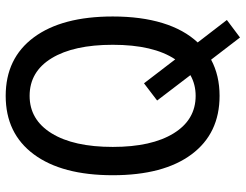

<svg xmlns="http://www.w3.org/2000/svg" viewBox="-112 -642 843 658"><g transform="rotate(-90 309.0 -313.5)"><path d="M509 88 433 -11Q379 18 309 18Q180 18 108.5 -78Q37 -174 37 -348Q37 -522 108.5 -618.5Q180 -715 309 -715Q438 -715 509.5 -618.5Q581 -522 581 -348Q581 -251 558.5 -177.5Q536 -104 492 -57L569 43ZM309 -633Q227 -633 180.5 -557.5Q134 -482 134 -348Q134 -215 180.5 -139.5Q227 -64 309 -64Q348 -64 380 -82L293 -196L352 -241L434 -134Q484 -209 484 -348Q484 -482 438 -557.5Q392 -633 309 -633Z"/></g></svg>

Font: Fragment Mono SC
Style: Regular
Weight: 400
Monospace: yes
Designer: Wei Huang based on Nimbus Sans by URW Studio, based on Helvetica by Max Miedinger.
Foundry: Wei Huang
Version: Version 1.012; ttfautohint (v1.8.4.7-5d5b)